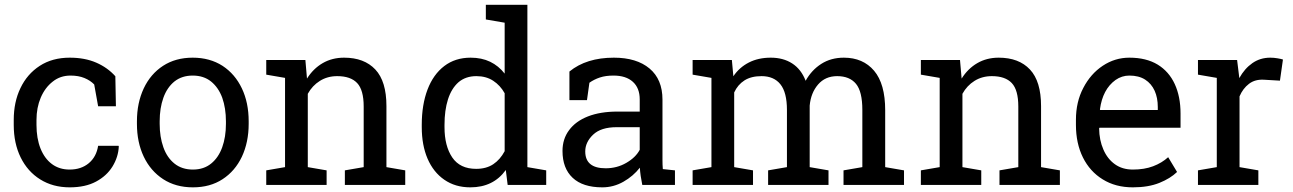

<svg xmlns="http://www.w3.org/2000/svg" viewBox="-20 -782 5468 812"><path d="M274.9 10.3Q203.6 10.3 149.9 -23.4Q96.7 -56.6 67.4 -116.2Q38.1 -175.8 38.1 -253.9V-274.4Q38.1 -350.6 66.4 -409.2Q94.7 -468.8 147.9 -503.4Q201.2 -538.1 274.9 -538.1Q338.9 -538.1 387 -517.1Q435.1 -496.1 467.8 -459.5L470.2 -332.5H395L378.4 -424.8Q361.8 -441.9 336.9 -452.1Q312 -462.4 278.3 -462.4Q234.9 -462.4 203.1 -437Q170.4 -411.6 152.3 -369.1Q134.3 -326.7 134.3 -274.4V-253.9Q134.3 -196.8 151.4 -153.8Q168.5 -111.3 199.7 -88.1Q231 -64.9 274.4 -64.9Q323.2 -64.9 355.5 -91.8Q387.7 -118.7 395 -165.5H481.4L482.4 -162.6Q480.5 -118.2 455.6 -77.6Q431.2 -38.1 386 -13.9Q340.8 10.3 274.9 10.3Z M795.9 10.3Q723.1 10.3 669.9 -24.4Q616.7 -59.1 587.9 -119.6Q559.1 -180.2 559.1 -258.3V-269Q559.1 -346.7 587.9 -408.2Q616.7 -469.2 669.7 -503.7Q722.7 -538.1 794.9 -538.1Q867.7 -538.1 921.4 -503.4Q974.1 -468.8 1002.9 -408.2Q1031.7 -347.7 1031.7 -269V-258.3Q1031.7 -180.7 1002.9 -119.1Q974.1 -58.6 921.4 -24.2Q868.7 10.3 795.9 10.3ZM795.9 -64.9Q841.8 -64.9 873 -90.3Q903.8 -115.2 919.7 -158.9Q935.5 -202.6 935.5 -258.3V-269Q935.5 -324.2 919.9 -368.7Q903.8 -412.1 872.6 -437.3Q841.3 -462.4 794.9 -462.4Q749.5 -462.4 717.8 -437.5Q686.5 -412.1 670.9 -368.4Q655.3 -324.7 655.3 -269V-258.3Q655.3 -203.1 670.9 -159.2Q686.5 -115.2 718 -90.1Q749.5 -64.9 795.9 -64.9Z M1281.7 -385.3V-75.2L1361.3 -61.5V0H1106V-61.5L1185.5 -75.2V-452.6L1106 -466.3V-528.3H1271.5L1278.3 -449.7Q1304.7 -491.7 1344.5 -514.9Q1384.3 -538.1 1435.1 -538.1Q1520.5 -538.1 1567.4 -488Q1614.3 -438 1614.3 -333.5V-75.2L1693.8 -61.5V0H1438.5V-61.5L1518.1 -75.2V-331.5Q1518.1 -401.4 1490.5 -430.7Q1462.9 -460 1406.2 -460Q1364.7 -460 1332.8 -439.9Q1300.8 -419.9 1281.7 -385.3Z M1969.2 10.3Q1905.3 10.3 1858.9 -22Q1813 -53.7 1788.3 -110.8Q1763.7 -168 1763.7 -244.1V-254.4Q1763.7 -338.9 1788.1 -403.3Q1812.5 -467.3 1858.9 -502.7Q1905.3 -538.1 1970.2 -538.1Q2017.1 -538.1 2053 -520.8Q2088.9 -503.4 2114.3 -470.7V-686L2034.7 -699.7V-761.7H2210.4V-75.2L2290 -61.5V0H2127L2119.1 -63Q2066.4 10.3 1969.2 10.3ZM1993.7 -67.9Q2036.6 -67.9 2065.9 -87.4Q2095.2 -106.9 2114.3 -142.6V-387.7Q2095.7 -420.9 2065.9 -440.4Q2036.1 -460 1994.6 -460Q1949.2 -460 1918.9 -434.1Q1889.2 -407.7 1874.5 -361.6Q1859.9 -315.4 1859.9 -254.4V-244.1Q1859.9 -164.6 1892.6 -116.2Q1925.3 -67.9 1993.7 -67.9Z M2527.3 10.3Q2444.8 10.3 2401.9 -30Q2358.9 -70.3 2358.9 -143.6Q2358.9 -194.3 2386.7 -231.4Q2414.1 -269 2466.3 -289.6Q2518.6 -310.1 2591.3 -310.1H2685.5V-361.8Q2685.5 -409.7 2656.5 -436Q2627.4 -462.4 2574.7 -462.4Q2541.5 -462.4 2517.1 -454.3Q2492.7 -446.3 2472.7 -432.1L2462.4 -358.4H2388.2V-479.5Q2460 -538.1 2576.2 -538.1Q2672.4 -538.1 2727.1 -492.2Q2781.7 -446.3 2781.7 -360.8V-106.4Q2781.7 -96.2 2782 -86.4Q2782.2 -76.7 2783.2 -66.9L2834.5 -61.5V0H2696.3Q2688 -40 2686 -72.8Q2658.2 -37.1 2616.5 -13.4Q2574.7 10.3 2527.3 10.3ZM2541.5 -70.3Q2589.4 -70.3 2628.9 -93.3Q2668.5 -116.2 2685.5 -148.4V-244.1H2587.9Q2521.5 -244.1 2488.3 -212.4Q2455.1 -180.7 2455.1 -141.6Q2455.1 -70.3 2541.5 -70.3Z M3085 -391.1V-75.2L3164.6 -61.5V0H2909.2V-61.5L2988.8 -75.2V-452.6L2909.2 -466.3V-528.3H3075.2L3081.5 -459.5Q3106.9 -497.1 3147 -517.6Q3187 -538.1 3239.7 -538.1Q3292.5 -538.1 3330.3 -513.7Q3368.2 -489.3 3387.2 -440.4Q3412.1 -485.4 3453.1 -511.7Q3494.1 -538.1 3548.8 -538.1Q3629.9 -538.1 3676.8 -482.7Q3723.6 -427.2 3723.6 -315.9V-75.2L3803.2 -61.5V0H3547.4V-61.5L3627 -75.2V-316.9Q3627 -395 3600.1 -427.5Q3573.2 -460 3520.5 -460Q3470.2 -460 3439.7 -424.6Q3409.2 -389.2 3404.3 -335.4V-75.2L3483.9 -61.5V0H3228.5V-61.5L3308.1 -75.2V-316.9Q3308.1 -391.1 3280.5 -425.5Q3252.9 -460 3200.7 -460Q3156.7 -460 3128.4 -441.9Q3100.1 -423.8 3085 -391.1Z M4050.3 -385.3V-75.2L4129.9 -61.5V0H3874.5V-61.5L3954.1 -75.2V-452.6L3874.5 -466.3V-528.3H4040L4046.9 -449.7Q4073.2 -491.7 4113 -514.9Q4152.8 -538.1 4203.6 -538.1Q4289.1 -538.1 4335.9 -488Q4382.8 -438 4382.8 -333.5V-75.2L4462.4 -61.5V0H4207V-61.5L4286.6 -75.2V-331.5Q4286.6 -401.4 4259 -430.7Q4231.4 -460 4174.8 -460Q4133.3 -460 4101.3 -439.9Q4069.3 -419.9 4050.3 -385.3Z M4771 10.3Q4697.8 10.3 4643.6 -23.4Q4589.4 -56.6 4559.8 -116.2Q4530.3 -175.8 4530.3 -253.9V-275.4Q4530.3 -351.1 4561.5 -410.2Q4592.3 -469.7 4643.8 -503.9Q4695.3 -538.1 4756.3 -538.1Q4827.6 -538.1 4876 -508.8Q4923.8 -479.5 4948.2 -426.5Q4972.7 -373.5 4972.7 -301.8V-241.7H4629.9L4628.4 -239.3Q4628.9 -189.5 4646.5 -149.4Q4663.6 -109.9 4695.1 -87.4Q4726.6 -64.9 4771 -64.9Q4819.8 -64.9 4856.7 -78.9Q4893.6 -92.8 4920.4 -117.2L4958 -54.7Q4929.7 -27.3 4883.1 -8.5Q4836.4 10.3 4771 10.3ZM4631.8 -319.3 4632.8 -316.9H4876.5V-329.6Q4876.5 -368.2 4863.3 -397.9Q4849.6 -428.2 4823 -445.3Q4796.4 -462.4 4756.3 -462.4Q4724.6 -462.4 4697.8 -443.8Q4643.1 -404.3 4631.8 -319.3Z M5222.2 -374.5V-75.2L5301.8 -61.5V0H5046.4V-61.5L5126 -75.2V-452.6L5046.4 -466.3V-528.3H5211.9L5220.2 -460.9L5221.2 -451.7Q5243.7 -492.2 5276.6 -515.1Q5309.6 -538.1 5352.1 -538.1Q5367.2 -538.1 5383.1 -535.4Q5398.9 -532.7 5405.8 -530.3L5393.1 -440.9L5326.2 -444.8Q5288.1 -447.3 5262.2 -427.5Q5236.3 -407.7 5222.2 -374.5Z"/></svg>

Font: Suwannaphum
Style: Regular
Weight: 400
Designer: Danh Hong
Version: Version 8.002; ttfautohint (v1.8.3)